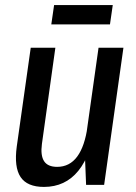

<svg xmlns="http://www.w3.org/2000/svg" viewBox="-20 -728 536 756"><path d="M145 -161Q139 -116 153.5 -93.5Q168 -71 205 -71Q254 -71 284 -111.5Q314 -152 325 -232L364 -299L357 -244Q340 -119 288.5 -55.5Q237 8 153 8Q87 8 61 -31Q35 -70 46 -151L101 -540H198ZM390 0H319L313 -150L368 -540H466ZM424 -708 413 -632H182L193 -708Z"/></svg>

Font: Pathway Extreme Condensed Medium
Style: Italic
Weight: 500
Width: 3
Italic angle: -8°
Version: Version 1.001;gftools[0.9.26]